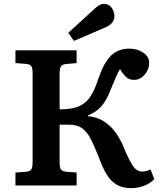

<svg xmlns="http://www.w3.org/2000/svg" viewBox="-20 -961 830 995"><path d="M660 14Q616 14 586 -3Q556 -20 533.5 -56Q511 -92 490 -151Q469 -204 450.5 -240.5Q432 -277 406 -296Q380 -315 336 -315H289V-118Q289 -94 295 -84Q301 -74 322 -71L377 -67V0H60V-67L117 -71Q134 -73 141.5 -82.5Q149 -92 149 -122V-582Q149 -605 143 -616.5Q137 -628 114 -630L60 -634V-700H377V-634L320 -629Q302 -627 295.5 -616.5Q289 -606 289 -578V-394Q324 -395 344 -398Q364 -401 379 -406Q401 -414 420 -429Q439 -444 456 -473Q473 -502 490 -554Q519 -638 556 -673.5Q593 -709 650 -709Q692 -709 722.5 -688Q753 -667 753 -635Q753 -601 729.5 -574Q706 -547 675 -547Q648 -547 631.5 -563.5Q615 -580 602 -603Q594 -590 587.5 -576Q581 -562 572 -541Q563 -520 548 -483Q532 -442 506.5 -411.5Q481 -381 436 -363V-359Q482 -355 517 -333Q552 -311 577 -277Q602 -243 618 -205Q645 -139 666 -105.5Q687 -72 716 -72Q738 -72 760 -83L780 -32Q754 -8 723.5 3Q693 14 660 14ZM363 -749 334 -791 474 -919Q488 -932 498.5 -936.5Q509 -941 519 -941Q544 -941 558.5 -921Q573 -901 573 -879Q573 -838 524 -818Z"/></svg>

Font: Literata 7pt SemiBold
Style: Regular
Weight: 600
Designer: Latin by Veronika Burian and Jose Scaglione. Greek by Irene Vlachou. Cyrillic by Vera Evstafieva.
Foundry: TypeTogether
Version: Version 3.002